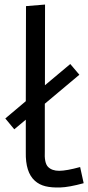

<svg xmlns="http://www.w3.org/2000/svg" viewBox="-20 -818 389 847"><path d="M177.7 -152.3Q174.8 -99.1 191.9 -81.8Q209 -64.5 241 -64.5Q272.9 -64.5 333.5 -81.1L349.1 -9.8Q284.7 7.8 246.3 9Q208 10.3 180.7 3.7Q153.3 -2.9 133.8 -20.5Q91.8 -58.1 93.8 -147V-290L43 -247.6L3.4 -295.4L93.8 -371.6L94.7 -791L178.7 -797.9L178.2 -441.9L290 -535.6L330.1 -488.3L177.7 -360.4Z"/></svg>

Font: Duru Sans
Style: Regular
Weight: 400
Designer: Onur Yazõcõgil
Foundry: Onur Yazõcõgil
Version: Version 1.001